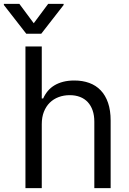

<svg xmlns="http://www.w3.org/2000/svg" viewBox="-54 -966 665 986"><path d="M160.5 0H76.7V-727.3H160.5V-460.2H167.6Q177.2 -481.5 191.4 -498.6Q205.6 -515.6 225.3 -527.5Q245 -539.4 270.4 -546Q295.8 -552.6 328.1 -552.6Q370 -552.6 404.3 -540.1Q438.6 -527.7 463.1 -502.1Q487.6 -476.6 500.9 -437.9Q514.2 -399.1 514.2 -346.6V0H430.4V-340.9Q430.4 -373.6 421.7 -398.8Q413 -424 396.7 -441.6Q380.3 -459.2 356.9 -468.2Q333.5 -477.3 304 -477.3Q273.1 -477.3 246.8 -467.3Q220.5 -457.4 201.3 -438.4Q182.2 -419.4 171.3 -391.7Q160.5 -364 160.5 -328.1ZM119.3 -846.6 193.2 -946H272.7V-940.3L157.7 -792.6H81L-34.1 -940.3V-946H45.5Z"/></svg>

Font: Fast_Sans-Dotted
Style: Regular
Weight: 400
Version: Version 3.018